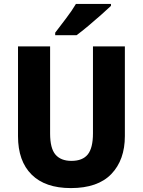

<svg xmlns="http://www.w3.org/2000/svg" viewBox="-20 -951 730 981"><path d="M618 -256Q618 -134 549 -62Q480 10 342 10Q211 10 141.5 -59Q72 -128 72 -255V-714H236V-269Q236 -193 263.5 -161Q291 -129 345 -129Q402 -129 428.5 -162Q455 -195 455 -270V-714H618ZM547 -921Q528 -903 496.5 -875Q465 -847 431 -818.5Q397 -790 371 -771H262V-784Q287 -817 317.5 -857Q348 -897 368 -931H547Z"/></svg>

Font: Noto Sans Devanagari UI SemiCondensed ExtraBold
Style: Regular
Weight: 800
Width: 4
Designer: Jelle Bosma - Monotype Design Team
Foundry: Monotype Imaging Inc.
Version: Version 2.004; ttfautohint (v1.8.4.7-5d5b)